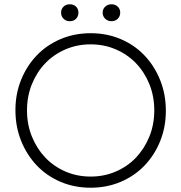

<svg xmlns="http://www.w3.org/2000/svg" viewBox="-20 -865 846 896"><path d="M403 -41Q466 -41 520.5 -64.5Q575 -88 614.5 -129.5Q654 -171 677 -227.5Q700 -284 700 -350Q700 -416 677 -472.5Q654 -529 614.5 -570Q575 -611 520.5 -634.5Q466 -658 403 -658Q340 -658 285.5 -634.5Q231 -611 191.5 -570Q152 -529 129 -472.5Q106 -416 106 -350Q106 -284 129 -227.5Q152 -171 191.5 -129.5Q231 -88 285.5 -64.5Q340 -41 403 -41ZM403 11Q327 11 262.5 -16.5Q198 -44 151.5 -93Q105 -142 78.5 -208Q52 -274 52 -351Q52 -427 78.5 -492.5Q105 -558 151.5 -606.5Q198 -655 262.5 -682.5Q327 -710 403 -710Q479 -710 543.5 -682.5Q608 -655 654.5 -606Q701 -557 727.5 -491Q754 -425 754 -348Q754 -272 727.5 -206.5Q701 -141 654.5 -92.5Q608 -44 543.5 -16.5Q479 11 403 11ZM306 -766Q288 -766 276.5 -777.5Q265 -789 265 -806Q265 -823 276.5 -834Q288 -845 306 -845Q324 -845 335 -834Q346 -823 346 -806Q346 -789 335 -777.5Q324 -766 306 -766ZM500 -766Q483 -766 471 -777.5Q459 -789 459 -806Q459 -823 471 -834Q483 -845 500 -845Q518 -845 529.5 -834Q541 -823 541 -806Q541 -789 529.5 -777.5Q518 -766 500 -766Z"/></svg>

Font: Tilda Sans Light
Style: Regular
Weight: 300
Designer: ParaType Ltd
Foundry: ParaType Ltd
Version: Version 1.009